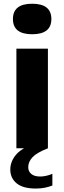

<svg xmlns="http://www.w3.org/2000/svg" viewBox="-20 -814 353 1054"><path d="M70 0V-547H243V0ZM156.5 -626Q51 -626 51 -709.5Q51 -793.5 156.5 -793.5Q262 -793.5 262 -709.5Q262 -626 156.5 -626ZM176 221Q106.5 221 71.5 192.5Q36.5 164 36.5 116.5Q36.5 70 72 30.8Q107.5 -8.5 200 -34.5L243 0Q182 24 158.5 49Q135 74 135 104Q135 127 151.8 141Q168.5 155 200.5 155Q215 155 232.2 151.5Q249.5 148 267.5 140V204.5Q248 212 226 216.5Q204 221 176 221Z"/></svg>

Font: Encode Sans Exp
Style: Bold
Weight: 700
Width: 7
Designer: Multiple Designers
Foundry: Impallari Type
Version: Version 3.002; ttfautohint (v1.8.3) -l 8 -r 50 -G 200 -x 14 